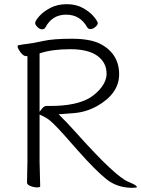

<svg xmlns="http://www.w3.org/2000/svg" viewBox="-20 -889 675 917"><path d="M111 -621H105Q88 -621 70 -651Q64 -661 64 -666.5Q64 -672 68 -673Q88 -677 114 -680Q140 -683 187.5 -693.5Q235 -704 322.5 -704Q410 -704 458 -680Q549 -633 549 -534Q549 -442 443 -382Q392 -354 335.5 -349Q279 -344 272 -344H260L268 -335Q299 -305 342 -257Q534 -42 595 -20Q621 -9 628 -3Q635 3 635 4Q632 8 612 8Q540 8 488.5 -33Q437 -74 351 -171L283 -248Q228 -309 207 -322Q186 -335 169 -342V-115L172 1Q172 6 157 6Q142 6 125.5 -0.5Q109 -7 109 -17L111 -116ZM489 -537Q489 -590 445.5 -622Q402 -654 315 -654Q228 -654 169 -634V-355L178 -367Q190 -383 201 -383H221Q344 -383 409 -422Q444 -444 466.5 -474.5Q489 -505 489 -537ZM397 -758Q363 -819 296 -819Q229 -819 197 -758Q192 -749 181 -749Q170 -749 159 -759.5Q148 -770 148 -779.5Q148 -789 167 -811Q186 -833 220 -851Q254 -869 299 -869Q344 -869 377.5 -850Q411 -831 429 -808.5Q447 -786 447 -778Q447 -770 435 -760Q423 -750 412.5 -750Q402 -750 397 -758Z"/></svg>

Font: LXGW WenKai Lite Light
Style: Regular
Weight: 300
Designer: LXGW / Fontworks Inc.
Foundry: LXGW / Fontworks Inc.
Version: Version 1.511; March 25, 2025